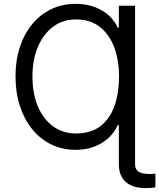

<svg xmlns="http://www.w3.org/2000/svg" viewBox="-20 -757 817 985"><path d="M672.9 -727.5V0H589.8V-115.2H584Q556.2 -54.7 498.8 -21.5Q441.4 11.7 368.2 11.7Q299.8 11.7 243.2 -15.9Q186.5 -43.5 145.5 -93.8Q104.5 -144 82 -213.4Q59.6 -282.7 59.6 -366.2Q59.6 -447.3 81.8 -515.1Q104 -583 145 -632.8Q186 -682.6 242.7 -710Q299.3 -737.3 368.2 -737.3Q442.4 -737.3 499.8 -705.1Q557.1 -672.9 584 -615.2H589.8V-727.5ZM368.2 -72.3Q448.2 -72.3 497.1 -111.3Q545.9 -150.4 568.4 -216.8Q590.8 -283.2 590.8 -365.2Q590.8 -445.3 566.9 -511.7Q543 -578.1 493.9 -617.7Q444.8 -657.2 369.1 -657.2Q301.8 -657.2 251.7 -619.4Q201.7 -581.5 174.1 -515.6Q146.5 -449.7 146.5 -365.2Q146.5 -274.9 175 -209.2Q203.6 -143.6 253.7 -107.9Q303.7 -72.3 368.2 -72.3ZM728.5 208Q660.6 208 625.2 176.5Q589.8 145 589.8 85.9V-78.1H672.9V85.9Q672.9 111.3 690.7 123.5Q708.5 135.7 750 135.7Q755.9 135.7 763.2 135.3Q770.5 134.8 777.3 133.8V204.1Q771 205.6 758.1 206.8Q745.1 208 728.5 208Z"/></svg>

Font: Inter
Style: Regular
Weight: 400
Designer: Rasmus Andersson
Foundry: rsms
Version: Version 4.000;git-8c9346024